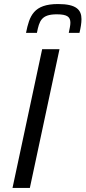

<svg xmlns="http://www.w3.org/2000/svg" viewBox="-20 -932 424 952"><path d="M268 -912C146 -912 126 -853 109 -769H163C175 -829 185 -861 262 -861C315 -861 329 -847 329 -819C329 -806 325 -789 321 -769H374C380 -794 384 -817 384 -837C384 -883 359 -912 268 -912ZM189 -688 42 0H128L275 -688Z"/></svg>

Font: Saira UNSAM
Style: Italic
Weight: 400
Italic angle: -12°
Designer: Hector Gatti with collaboration of the Omnibus-Type team
Foundry: Omnibus-Type
Version: Version 0.072;PS 000.072;hotconv 1.0.88;makeotf.lib2.5.64775